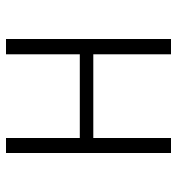

<svg xmlns="http://www.w3.org/2000/svg" viewBox="5 -595 590 640"><g transform="rotate(-90 300.0 -275.0)"><path d="M160 0H110V-550H160V-304H439V-550H490V0H439V-259H160Z"/></g></svg>

Font: JetBrains Mono Extra Light
Style: Regular
Weight: 200
Monospace: yes
Designer: Philipp Nurullin, Konstantin Bulenkov
Foundry: JetBrains
Version: 2.002